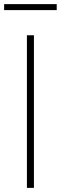

<svg xmlns="http://www.w3.org/2000/svg" viewBox="-42 -911 295 931"><path d="M88.5 0V-740H122.5V0ZM-22 -862V-891H233V-862Z"/></svg>

Font: Encode Sans Semi Condensed Thin
Style: Regular
Weight: 100
Width: 4
Designer: Multiple Designers
Foundry: Impallari Type
Version: Version 3.000; ttfautohint (v1.8.3) -l 8 -r 50 -G 200 -x 14 